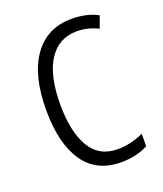

<svg xmlns="http://www.w3.org/2000/svg" viewBox="-109 -615 592 698"><g transform="rotate(-20 187.0 -266.0)"><path d="M242 10Q146 10 97.5 -61Q49 -132 49 -261Q49 -396 101.5 -469Q154 -542 249 -542Q307 -542 350 -519L333 -473Q293 -493 251 -493Q181 -493 142.5 -434Q104 -375 104 -262Q104 -159 138.5 -99Q173 -39 246 -39Q272 -39 297 -45Q322 -51 346 -62V-14Q301 10 242 10Z"/></g></svg>

Font: Noto Sans Lao Condensed Light
Style: Regular
Weight: 300
Width: 3
Designer: Monotype Design Team
Foundry: Monotype Imaging Inc.
Version: Version 2.003; ttfautohint (v1.8.4.7-5d5b)